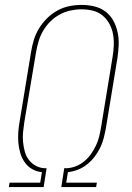

<svg xmlns="http://www.w3.org/2000/svg" viewBox="-20 -763 540 783"><path d="M16 0 19 -18H144L151 -61Q129 -63 111 -73.5Q93 -84 81 -101Q69 -118 63 -138Q57 -158 55 -179.5Q53 -201 54.5 -223Q56 -245 60 -267L107 -553Q111 -578 118.5 -602Q126 -626 140 -648.5Q154 -671 173 -689.5Q192 -708 215 -720.5Q238 -733 263 -738Q288 -743 313 -743Q339 -743 364.5 -737Q390 -731 410 -716Q430 -701 442 -679Q454 -657 459.5 -632Q465 -607 464 -580.5Q463 -554 459 -527L412 -241Q408 -220 403 -200Q398 -180 388.5 -160.5Q379 -141 365.5 -123.5Q352 -106 335 -92.5Q318 -79 297.5 -71Q277 -63 257 -61L250 -18H375L372 0H230L242 -77H253Q272 -78 290.5 -85.5Q309 -93 324.5 -106Q340 -119 351.5 -135.5Q363 -152 371.5 -170Q380 -188 384.5 -206.5Q389 -225 392 -243L439 -530Q443 -554 444 -577.5Q445 -601 441 -623.5Q437 -646 426 -666Q415 -686 398 -700Q381 -714 358.5 -719.5Q336 -725 312 -725Q290 -725 267 -720Q244 -715 223 -703.5Q202 -692 185 -675Q168 -658 156 -637.5Q144 -617 137.5 -595Q131 -573 127 -550L79 -264Q76 -244 74 -224Q72 -204 74 -184Q76 -164 81 -145.5Q86 -127 97 -112Q108 -97 125 -87.5Q142 -78 161 -77H170L158 0Z"/></svg>

Font: Iosevka Curly Thin
Style: Italic
Weight: 100
Italic angle: -9°
Monospace: yes
Designer: Belleve Invis
Foundry: Belleve Invis
Version: Version 22.1.2; ttfautohint (v1.8.4)